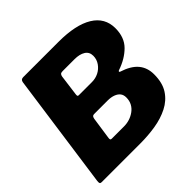

<svg xmlns="http://www.w3.org/2000/svg" viewBox="-184 -920 1098 1098"><g transform="rotate(-45 365.5 -371.0)"><path d="M39 0Q30 0 27.5 -5.5Q25 -11 27 -25L125 -723Q128 -742 147 -742H432Q571 -742 644.5 -697Q718 -652 718 -567Q718 -493 674.5 -449.5Q631 -406 563 -383Q557 -381 556.5 -377.5Q556 -374 561 -372Q627 -351 657.5 -314.5Q688 -278 688 -224Q688 -155 659.5 -111.5Q631 -68 582.5 -43.5Q534 -19 474.5 -9.5Q415 0 353 0H39ZM356 -135Q379 -135 401 -142Q423 -149 442 -163Q461 -177 471.5 -197Q482 -217 482 -243Q482 -264 471.5 -277.5Q461 -291 441 -298.5Q421 -306 394 -306H285Q276 -306 272 -301.5Q268 -297 266 -287L246 -150Q245 -141 247.5 -138Q250 -135 257 -135ZM405 -444Q434 -444 459 -456.5Q484 -469 500.5 -492.5Q517 -516 517 -545Q517 -576 492.5 -591.5Q468 -607 427 -607H331Q319 -607 314 -602.5Q309 -598 307 -588L290 -459Q289 -450 291 -447Q293 -444 300 -444Z"/></g></svg>

Font: Libre Franklin Thin ExtraBold
Style: Italic
Weight: 800
Italic angle: -8°
Version: Version 2.000